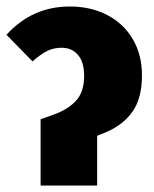

<svg xmlns="http://www.w3.org/2000/svg" viewBox="-28 -571 475 591"><path d="M97 -204 134 -217Q182 -234 206.5 -261.5Q231 -289 231 -337Q231 -380 212 -402Q193 -424 162 -424Q137 -424 117 -414Q97 -404 72 -382L-8 -464Q71 -551 187 -551Q252 -551 302.5 -524.5Q353 -498 381 -450Q409 -402 409 -339Q409 -269 380 -227.5Q351 -186 296 -163L271 -153V0H97Z"/></svg>

Font: Fira Sans Condensed ExtraBold
Style: Regular
Weight: 800
Width: 3
Designer: Carrois Corporate & Edenspiekermann AG
Foundry: Carrois Corporate GbR & Edenspiekermann AG
Version: Version 4.203